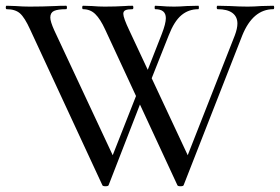

<svg xmlns="http://www.w3.org/2000/svg" viewBox="-22 -645 974 668"><path d="M345 3Q335 3 334 -1L83 -542Q64 -584 47.5 -598.5Q31 -613 1 -613Q-2 -613 -2 -619Q-2 -625 1 -625L32 -624Q58 -622 81 -622Q126 -622 170 -624Q184 -625 208 -625Q211 -625 211 -619Q211 -613 208 -613Q179 -613 166 -607Q153 -601 153 -584Q153 -570 167 -539L379 -86L341 -31L467 -351L483 -328L356 -1Q355 3 345 3ZM929 -613Q858 -613 821 -522L617 -1Q616 3 606 3Q596 3 595 -1L344 -542Q327 -579 309.5 -596Q292 -613 267 -613Q264 -613 264 -619Q264 -625 267 -625L298 -624Q322 -622 342 -622Q380 -622 412 -624Q422 -625 439 -625Q442 -625 442 -619Q442 -613 439 -613Q422 -613 414.5 -609.5Q407 -606 407 -597Q407 -583 428 -539L640 -86L602 -31L795 -522Q804 -546 804 -563Q804 -587 786.5 -600Q769 -613 735 -613Q732 -613 732 -619Q732 -625 735 -625L778 -624Q812 -622 840 -622Q861 -622 887 -624L929 -625Q932 -625 932 -619Q932 -613 929 -613ZM555 -582Q555 -613 518 -613Q516 -613 516 -619Q516 -625 518 -625L538 -624Q558 -622 584 -622Q602 -622 628 -624L668 -625Q670 -625 670 -619Q670 -613 668 -613Q634 -613 609 -592Q584 -571 565 -522L488 -328L472 -351L541 -527Q555 -563 555 -582Z"/></svg>

Font: Cormorant SC Medium
Style: Regular
Weight: 500
Designer: Christian Thalmann (Catharsis Fonts)
Foundry: Catharsis Fonts
Version: Version 4.000